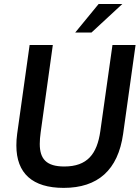

<svg xmlns="http://www.w3.org/2000/svg" viewBox="-20 -921 697 956"><path d="M297 14.5C467 14.5 567.5 -74 593 -254L655 -697H540L479.5 -268C463.5 -154.5 415 -92 300 -92C211 -92 178 -129.5 178 -204.5C178 -221 179.5 -240.5 182.5 -262L243 -697H127.5L65.5 -255C62.5 -234.5 61.5 -214.5 61.5 -196.5C61.5 -57.5 142 14.5 297 14.5ZM354.5 -759H435.5L589 -901H471Z"/></svg>

Font: HK Grotesk SemiBold
Style: Italic
Weight: 600
Italic angle: -16°
Designer: Alfredo Marco Pradil
Foundry: Hanken Design Co.
Version: Version 3.001;FEAKit 1.0